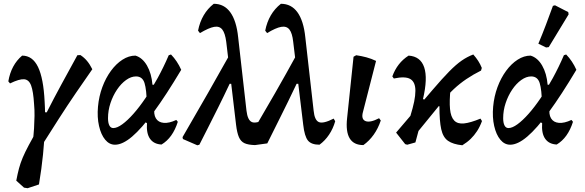

<svg xmlns="http://www.w3.org/2000/svg" viewBox="-20 -758 3092 1015"><path d="M126 237 107 234 66 197Q73 160 80.5 132Q88 104 100 75.5Q112 47 132 9.5Q152 -28 185 -85L153 -7Q158 -46 160 -80Q162 -114 162.5 -145.5Q163 -177 160 -209Q156 -275 144.5 -306Q133 -337 107.5 -339Q82 -341 33 -317L24 -328Q39 -415 97 -464Q152 -464 181 -404Q210 -344 216 -220Q220 -155 217.5 -86Q215 -17 207.5 58Q200 133 186 217ZM191 27 198 -166 227 -164Q264 -237 304.5 -311.5Q345 -386 389 -466L405 -467Q425 -454 440 -436Q455 -418 468 -392Q426 -332 381.5 -267Q337 -202 290.5 -129.5Q244 -57 191 27Z M588 7Q558 7 536 -19.5Q514 -46 503.5 -92Q493 -138 498 -194Q503 -249 521 -297.5Q539 -346 566.5 -383.5Q594 -421 627.5 -442.5Q661 -464 696 -464Q733 -453 757 -411.5Q781 -370 786 -310L840 -311L756 -208Q755 -284 744 -319Q733 -354 699 -354Q673 -354 646.5 -335Q620 -316 598.5 -284Q577 -252 564 -213Q551 -174 551 -133Q551 -109 558 -95Q565 -81 579 -81Q599 -81 626.5 -101Q654 -121 685.5 -156.5Q717 -192 749.5 -240Q782 -288 813.5 -345.5Q845 -403 872 -466L884 -470Q917 -436 938 -389Q858 -255 793.5 -167Q729 -79 678.5 -36Q628 7 588 7ZM834 6Q793 4 773 -24.5Q753 -53 757 -107L738 -118L802 -218L797 -192Q791 -154 804 -132.5Q817 -111 845.5 -108.5Q874 -106 912 -124L920 -114Q893 -29 834 6Z M1669 7Q1626 7 1608 -15Q1590 -37 1583 -98L1530 -537Q1525 -583 1510 -602Q1495 -621 1466.5 -616Q1438 -611 1392 -583L1382 -596Q1400 -687 1465 -738Q1520 -738 1552.5 -693Q1585 -648 1594 -561L1638 -173Q1643 -122 1666 -112.5Q1689 -103 1744 -131L1752 -117Q1741 -78 1719.5 -46Q1698 -14 1669 7ZM1023 10 947 -23 945 -33Q1018 -159 1079 -265.5Q1140 -372 1194 -469L1232 -315H1194Q1162 -247 1133.5 -190Q1105 -133 1080.5 -84.5Q1056 -36 1034 7ZM1328 9Q1292 8 1272.5 -1Q1253 -10 1243 -33Q1233 -56 1228 -98L1176 -537Q1170 -583 1155 -602Q1140 -621 1112 -616Q1084 -611 1037 -583L1027 -596Q1045 -687 1110 -738Q1165 -738 1197.5 -693Q1230 -648 1239 -561L1283 -173Q1289 -122 1312 -112.5Q1335 -103 1389 -131ZM1328 9 1299 -33Q1373 -159 1434 -265.5Q1495 -372 1548 -469L1587 -315H1548Q1501 -216 1463 -140.5Q1425 -65 1393 0Z M1901 9Q1799 9 1815 -134L1849 -458L1863 -466Q1891 -462 1917 -455Q1943 -448 1968 -436L1899 -167Q1888 -128 1912 -118Q1936 -108 1984 -133L1993 -121Q1979 -79 1955.5 -46Q1932 -13 1901 9Z M2133 7 2122 4 2074 -57 2266 -282Q2319 -344 2355 -380.5Q2391 -417 2420.5 -437.5Q2450 -458 2482 -470Q2497 -453 2508 -436Q2519 -419 2527 -399L2523 -385Q2481 -364 2445.5 -340Q2410 -316 2379 -287Q2348 -258 2319 -221ZM2133 7 2111 -32Q2135 -98 2149 -143.5Q2163 -189 2169.5 -221Q2176 -253 2176 -278Q2176 -324 2149.5 -340Q2123 -356 2062 -343L2054 -354Q2067 -390 2088.5 -417.5Q2110 -445 2140 -464Q2203 -460 2222.5 -402Q2242 -344 2216 -234L2236 -228L2176 -5ZM2424 10Q2375 5 2348.5 -13.5Q2322 -32 2312.5 -75Q2303 -118 2303 -196L2294 -199L2362 -291Q2355 -224 2359 -182Q2363 -140 2381 -121Q2399 -102 2433 -105.5Q2467 -109 2520 -131L2528 -118Q2517 -88 2502 -65Q2487 -42 2468.5 -24Q2450 -6 2424 10Z M2677 7Q2647 7 2625 -19.5Q2603 -46 2592.5 -92Q2582 -138 2587 -194Q2592 -249 2610 -297.5Q2628 -346 2655.5 -383.5Q2683 -421 2716.5 -442.5Q2750 -464 2785 -464Q2822 -453 2846 -411.5Q2870 -370 2875 -310L2929 -311L2845 -208Q2844 -284 2833 -319Q2822 -354 2788 -354Q2762 -354 2735.5 -335Q2709 -316 2687.5 -284Q2666 -252 2653 -213Q2640 -174 2640 -133Q2640 -109 2647 -95Q2654 -81 2668 -81Q2688 -81 2715.5 -101Q2743 -121 2774.5 -156.5Q2806 -192 2838.5 -240Q2871 -288 2902.5 -345.5Q2934 -403 2961 -466L2973 -470Q3006 -436 3027 -389Q2947 -255 2882.5 -167Q2818 -79 2767.5 -36Q2717 7 2677 7ZM2923 6Q2882 4 2862 -24.5Q2842 -53 2846 -107L2827 -118L2891 -218L2886 -192Q2880 -154 2893 -132.5Q2906 -111 2934.5 -108.5Q2963 -106 3001 -124L3009 -114Q2982 -29 2923 6ZM2986 -682 2881 -509 2867 -507 2826 -527Q2847 -577 2866 -627Q2885 -677 2903 -727L2914 -730L2984 -694Z"/></svg>

Font: Alegreya SemiBold
Style: Italic
Weight: 600
Italic angle: -7°
Designer: Juan Pablo del Peral
Foundry: Huerta Tipografica
Version: Version 2.009